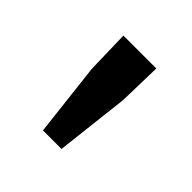

<svg xmlns="http://www.w3.org/2000/svg" viewBox="-97 -862 491 491"><g transform="rotate(45 149.0 -616.5)"><path d="M115 -458H182L205 -657L208 -775H89L92 -657Z"/></g></svg>

Font: Kinto Sans Med
Style: Regular
Weight: 500
Designer: Authors: Ryoko NISHIZUKA  (kana & ideographs); Paul D. Hunt (Latin, Greek & Cyrillic); Wenlong ZHANG  (bopomofo); Sandol
Foundry: Adobe Systems Incorporated, ookami Inc.
Version: Version 0.001